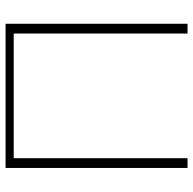

<svg xmlns="http://www.w3.org/2000/svg" viewBox="-22 -688 710 707"><g transform="rotate(-90 333.5 -335.0)"><path d="M68 -670V0H104V-640H563V0H599V-670Z"/></g></svg>

Font: LT Wave Text Thin
Style: Regular
Weight: 100
Designer: Daniel Lyons
Version: Version 2.5 (Glyphs App)